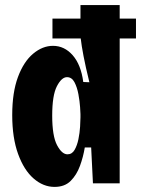

<svg xmlns="http://www.w3.org/2000/svg" viewBox="-20 -720 554 754"><path d="M194 14Q150 14 112 -19Q74 -52 51 -115.5Q28 -179 28 -268Q28 -357 50.5 -417.5Q73 -478 110 -509Q147 -540 188 -540Q233 -540 265.5 -503Q298 -466 307 -398L331 -397Q316 -458 308 -500Q300 -542 297 -569H186V-647H296V-700H450V-647H514V-569H450V0H345L338 -141H313Q307 -104 294 -68.5Q281 -33 257.5 -9.5Q234 14 194 14ZM245 -114Q263 -114 273 -131.5Q283 -149 288 -173.5Q293 -198 294.5 -222Q296 -246 296 -259V-272Q296 -277 294.5 -299.5Q293 -322 288 -349.5Q283 -377 272.5 -397Q262 -417 243 -417Q222 -417 203.5 -381.5Q185 -346 185 -266Q185 -186 204 -150Q223 -114 245 -114Z"/></svg>

Font: Bricolage Grotesque 12pt Condensed ExtraBold
Style: Regular
Weight: 800
Width: 3
Designer: Mathieu Triay
Foundry: Atelier Triay
Version: Version 1.001; ttfautohint (v1.8.4.7-5d5b);gftools[0.9.33.de